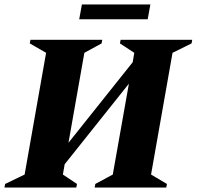

<svg xmlns="http://www.w3.org/2000/svg" viewBox="-50 -838 879 858"><path d="M-30 0 -27 -16 60 -58 156 -602 83 -644 86 -660H407L404 -644L327 -602L256 -200L543 -560L550 -602L486 -644L489 -660H809L806 -644L721 -602L625 -58L696 -16L693 0H373L376 -16L454 -58L526 -464L239 -104L231 -58L294 -16L291 0ZM304 -752 316 -818H622L610 -752Z"/></svg>

Font: Spectral SC ExtraBold
Style: Italic
Weight: 800
Italic angle: -10°
Designer: Jean-Baptiste Levee
Foundry: Production Type
Version: Version 2.001